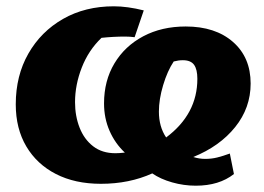

<svg xmlns="http://www.w3.org/2000/svg" viewBox="-20 -570 838 609"><path d="M601 19Q563 19 526 8.5Q489 -2 463 -20Q390 13 300 13Q218 13 157.5 -18Q97 -49 63.5 -105.5Q30 -162 30 -239Q30 -330 70 -400Q110 -470 180 -510Q250 -550 341 -550Q384 -550 436 -537L407 -452Q400 -453 392 -453.5Q384 -454 377 -454Q340 -454 302 -450Q261 -411 239.5 -356Q218 -301 218 -246Q218 -202 232.5 -165Q247 -128 275.5 -106Q304 -84 346 -84Q359 -84 376 -86Q345 -115 327.5 -155Q310 -195 310 -242Q310 -314 343 -369Q376 -424 434.5 -455Q493 -486 569 -486Q663 -486 719 -437Q775 -388 775 -305Q775 -228 726 -167Q677 -106 593 -72Q612 -66 631 -66Q651 -66 669 -70.5Q687 -75 709 -83L722 -18Q675 19 601 19ZM484 -216Q484 -168 507 -134Q606 -208 606 -320Q606 -350 595.5 -364.5Q585 -379 560 -379Q546 -379 531 -375Q511 -345 497.5 -300Q484 -255 484 -216Z"/></svg>

Font: Piazzolla SC ExtraBold
Style: Italic
Weight: 800
Italic angle: -11.3°
Designer: Juan Pablo del Peral
Foundry: Huerta Tipografica
Version: Version 1.330